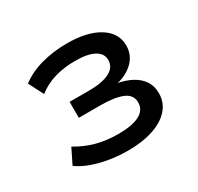

<svg xmlns="http://www.w3.org/2000/svg" viewBox="-105 -834 721 698"><g transform="rotate(-30 255.0 -484.5)"><path d="M247 -260Q188 -260 133.5 -274Q79 -288 45 -313L76 -376Q114 -353 156 -341.5Q198 -330 248 -330Q306 -330 336.5 -346Q367 -362 367 -394Q367 -426 334.5 -439.5Q302 -453 244 -453H152V-520H236Q289 -520 319.5 -535.5Q350 -551 350 -582Q350 -609 323 -624Q296 -639 243 -639Q197 -639 157.5 -627.5Q118 -616 86 -591L54 -653Q90 -681 141 -695Q192 -709 249 -709Q335 -709 384 -678Q433 -647 433 -595Q433 -556 406 -528.5Q379 -501 331 -490V-493Q368 -487 394.5 -472.5Q421 -458 435 -436.5Q449 -415 449 -385Q449 -346 424 -318Q399 -290 354 -275Q309 -260 247 -260Z"/></g></svg>

Font: Nunito Sans 10pt Expanded Medium
Style: Regular
Weight: 500
Width: 7
Designer: Vernon Adams
Foundry: Vernon Adams
Version: Version 3.101;gftools[0.9.27]